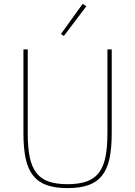

<svg xmlns="http://www.w3.org/2000/svg" viewBox="-20 -951 692 983"><path d="M122 -698V-268Q122 -197 132 -147.5Q142 -98 165.5 -67Q189 -36 228 -22Q267 -8 326 -8Q384 -8 423.5 -22Q463 -36 486.5 -67Q510 -98 520 -147.5Q530 -197 530 -268V-698H552V-270Q552 -192 540.5 -138.5Q529 -85 502 -51.5Q475 -18 432 -3Q389 12 326 12Q263 12 220 -3Q177 -18 150 -51.5Q123 -85 111.5 -138.5Q100 -192 100 -270V-698ZM307 -767 292 -777 403 -931 422 -919Z"/></svg>

Font: IBM Plex Sans Thai Thin
Style: Regular
Weight: 100
Designer: Mike Abbink, Paul van der Laan, Pieter van Rosmalen, Ben Mitchell, Mark Frömberg
Foundry: Bold Monday
Version: Version 1.1